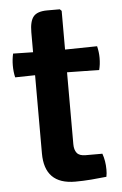

<svg xmlns="http://www.w3.org/2000/svg" viewBox="-49 -684 459 724"><g transform="rotate(-5 180.0 -322.0)"><path d="M90.5 -571Q90.5 -612.5 105 -630.2Q119.5 -648 157.5 -648H205L211.5 -641.5V-495L333 -497Q338.5 -474.5 338.5 -452.5Q338.5 -428 333 -407L211.5 -409V-136.5Q211.5 -115.5 221 -103.5Q230.5 -91.5 254 -91.5H317.5Q327.5 -63.5 327.5 -31Q327.5 -24 327 -17Q326.5 -10 325 -3.5Q299 -0.5 267.5 2Q236 4.5 206.5 4.5Q90.5 4.5 90.5 -112.5V-408.5L15 -407Q10 -428 10 -452.5Q10 -474.5 15 -497L90.5 -495.5Z"/></g></svg>

Font: Signika Negative SemiBold
Style: Regular
Weight: 600
Designer: Anna Giedryś
Foundry: Anna Giedryś
Version: Version 2.000; ttfautohint (v1.8.3) -l 8 -r 50 -G 200 -x 9 -